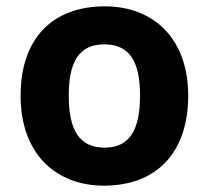

<svg xmlns="http://www.w3.org/2000/svg" viewBox="-20 -576 659 606"><path d="M574 -274C574 -455 464 -556 311 -556C146 -556 45 -455 45 -274C45 -92 155 10 308 10C472 10 574 -92 574 -274ZM197 -274C197 -382 230 -436 309 -436C389 -436 422 -382 422 -274C422 -166 389 -110 310 -110C230 -110 197 -166 197 -274Z"/></svg>

Font: Noto Traditional Nushu
Style: Bold
Weight: 700
Designer: LIU Zhao
Foundry: LiuZhao Studio
Version: Version 2.003